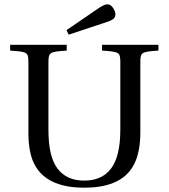

<svg xmlns="http://www.w3.org/2000/svg" viewBox="-20 -858 783 892"><path d="M289 -718 299 -697 459 -750C501 -763 514 -770 516 -788C518 -807 500 -834 486 -837C471 -840 458 -834 425 -811ZM27 -623C110 -617 112 -616 112 -563V-238C112 -183 121 -133 137 -101C180 -9 279 14 371 14C464 14 563 -8 606 -101C622 -134 632 -184 632 -240V-563C632 -616 634 -617 716 -623V-650H454V-623C537 -617 539 -616 539 -563V-258C539 -169 524 -113 496 -75C467 -37 426 -19 371 -19C317 -19 276 -37 247 -75C219 -113 205 -169 205 -258V-563C205 -616 208 -617 290 -623V-650H27Z"/></svg>

Font: erewhon
Style: Regular
Weight: 400
Version: Version 1.0.0